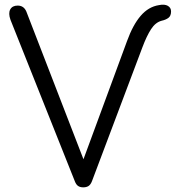

<svg xmlns="http://www.w3.org/2000/svg" viewBox="-20 -805 755 825"><path d="M338 0Q324 0 315.5 -6Q307 -12 302 -25L25 -720Q15 -748 24 -764.5Q33 -781 56 -781Q82 -781 93 -756L354 -81H324L526 -629Q551 -698 584.5 -737Q618 -776 663 -783Q687 -788 701 -780Q715 -772 715 -756Q715 -737 704 -728.5Q693 -720 675 -716Q648 -709 629 -679.5Q610 -650 592 -602L375 -26Q369 -11 360 -5.5Q351 0 338 0Z"/></svg>

Font: Comfortaa
Style: Regular
Weight: 400
Designer: Johan Aakerlund
Foundry: Johan Aakerlund
Version: Version 3.104; ttfautohint (v1.8.1.43-b0c9)